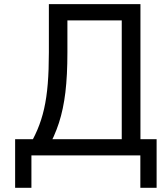

<svg xmlns="http://www.w3.org/2000/svg" viewBox="-20 -748 807 924"><path d="M52.8 155.9V-78.1H733.7V155.9H655.4V0H131.2V155.9ZM109.5 -27.2Q139.5 -75.6 159.7 -122.9Q179.9 -170.3 192.2 -224.3Q204.4 -278.2 209.8 -344.5Q215.2 -410.8 215.2 -495.9V-728H304.4V-495.3Q304.4 -385.3 294.7 -303.8Q284.9 -222.2 263.6 -156.6Q242.3 -90.9 206 -27.2ZM565.9 0V-728H655.9V0ZM270.6 -649.9V-728H623.1V-649.9Z"/></svg>

Font: Murecho Thin
Style: Regular
Weight: 100
Designer: Neil Summerour
Foundry: Positype
Version: Version 1.010